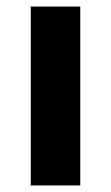

<svg xmlns="http://www.w3.org/2000/svg" viewBox="-20 -566 339 586"><path d="M225 0H74V-546H225Z"/></svg>

Font: Noto Sans Cherokee
Style: Regular
Weight: 400
Designer: Monotype Design Team
Foundry: Monotype Imaging Inc.
Version: Version 2.001